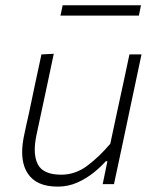

<svg xmlns="http://www.w3.org/2000/svg" viewBox="-20 -702 592 732"><path d="M200 9.5Q117.5 9.5 85 -42Q64.5 -74 64.5 -122.5Q64.5 -150.5 71.5 -184Q76 -205.5 80.2 -225Q84.5 -244.5 90.5 -271Q103.5 -334 114.8 -386.5Q126 -439 138 -494.5L185 -497Q173 -441 162 -388Q150.5 -334.5 137.5 -273.5L119 -187Q112.5 -156 112.5 -131Q112.5 -97.5 124.5 -75Q145 -36 213.5 -36Q267.5 -36 313 -70.2Q358.5 -104.5 400.5 -154L426 -273.5Q439 -333.5 450.5 -386.5Q461.5 -439 473.5 -494.5H519.5Q507.5 -439 496.5 -386Q485.5 -333 472 -270.5L461.5 -220.5Q448 -159 437.5 -107.5Q426.5 -56 414.5 0H371.5L389.5 -87.5H383.5Q366.5 -68 338.8 -45.2Q311 -22.5 275.8 -6.5Q240.5 9.5 200 9.5ZM210.5 -642.5 219 -682H517.5L509.5 -642.5Z"/></svg>

Font: Heraclito ExtraLight
Style: Italic
Weight: 200
Italic angle: -12°
Designer: Kostas Bartsokas (font) & Cristiano Sobral (main changes)
Foundry: Kostas Bartsokas (font) & Cristiano Sobral (main changes)
Version: Version 1.00;July 8, 2020;FontCreator 13.0.0.2655 64-bit